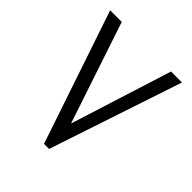

<svg xmlns="http://www.w3.org/2000/svg" viewBox="-177 -737 854 854"><g transform="rotate(45 250.0 -310.0)"><path d="M237 4 25 -624H98L258 -145L409 -623H478L269 4Z"/></g></svg>

Font: Ligconsolata
Style: Regular
Weight: 400
Monospace: yes
Designer: Raph Levien, Cyreal, Brenton Simpson
Foundry: Raph Levien, Cyreal, Google
Version: Version 3.001; ttfautohint (v1.8.2.53-6de2)